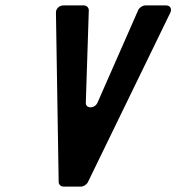

<svg xmlns="http://www.w3.org/2000/svg" viewBox="-20 -687 650 707"><path d="M213 0H279C288 0 300 -8 304 -17L607 -640C614 -654 607 -667 592 -667H515C505 -667 493 -659 489 -650L339 -309C329 -286 295 -286 296 -309L307 -649C307 -659 299 -667 289 -667H213C198 -667 185 -654 186 -640L196 -17C196 -8 204 0 213 0Z"/></svg>

Font: DIN Rundschrift
Style: BreitKursiv
Weight: 400
Width: 7
Version: Version 1.027